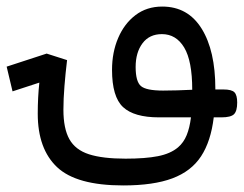

<svg xmlns="http://www.w3.org/2000/svg" viewBox="-98 -356 746 588"><path d="M279.3 211.9Q136.2 211.9 76.9 156Q17.6 100.1 17.6 -7.8Q17.6 -57.6 22.5 -103L-59.6 -76.2L-77.6 -151.9L44.9 -191.9L107.4 -171.9Q102.5 -131.3 99.4 -92.3Q96.2 -53.2 96.2 -20Q96.2 37.6 114.5 70.3Q132.8 103 174.6 116.5Q216.3 129.9 286.6 129.9Q347.2 129.9 385.7 122.3Q424.3 114.7 447.3 95.2Q464.4 80.6 473.6 58.1Q482.9 35.6 486.8 3.4H388.7Q312.5 3.4 278.8 -28.1Q245.1 -59.6 245.1 -142.1Q245.1 -195.8 263.9 -239.7Q282.7 -283.7 317.1 -309.8Q351.6 -335.9 398.9 -335.9Q477.5 -335.9 519.5 -268.3Q561.5 -200.7 561.5 -84Q561.5 -83 561.5 -82H586.4Q611.8 -82 620.1 -73.2Q628.4 -64.5 628.4 -42Q628.4 -16.1 618.7 -6.3Q608.9 3.4 580.1 3.4H556.6Q547.9 76.7 517.8 122.6Q487.8 168.5 429.9 190.2Q372.1 211.9 279.3 211.9ZM490.7 -81.1Q490.7 -169.4 466.1 -210.4Q441.4 -251.5 397.9 -251.5Q359.4 -251.5 338.4 -223.4Q317.4 -195.3 317.4 -150.9Q317.4 -106.4 333.5 -92.5Q349.6 -78.6 401.4 -78.6Q421.9 -78.6 444.8 -79.3Q467.8 -80.1 490.7 -81.1Z"/></svg>

Font: Cascadia Code PL SemiLight
Style: Regular
Weight: 350
Monospace: yes
Designer: Aaron Bell
Foundry: Saja Typeworks
Version: Version 2404.023; ttfautohint (v1.8.4)